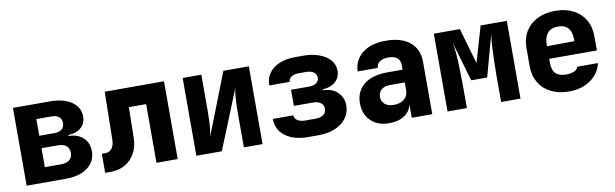

<svg xmlns="http://www.w3.org/2000/svg" viewBox="-41 -944 4282 1337"><g transform="rotate(-10 2100.0 -275.0)"><path d="M66 0V-550H326Q423 -550 480 -511Q537 -472 537 -407Q537 -358 503.5 -328.5Q470 -299 414 -297V-290Q479 -289 517 -253Q555 -217 555 -158Q555 -86 498 -43Q441 0 344 0ZM213 -327H321Q354 -327 372.5 -342.5Q391 -358 391 -386Q391 -414 372.5 -429.5Q354 -445 321 -445H213ZM213 -105H331Q368 -105 388.5 -123Q409 -141 409 -172Q409 -204 388.5 -221.5Q368 -239 331 -239H213Z M620 7V-128H648Q674 -128 691 -150Q708 -172 709 -208L715 -550H1134V0H984V-415H862L858 -198Q857 -137 831.5 -90.5Q806 -44 761.5 -18.5Q717 7 658 7Z M1266 0V-550H1398V-305Q1398 -259 1395.5 -205.5Q1393 -152 1382 -110L1554 -550H1734V0H1602V-245Q1602 -291 1604.5 -338Q1607 -385 1616 -420L1446 0Z M2057 7Q1955 7 1895 -38Q1835 -83 1835 -160H1980Q1980 -137 2001 -123.5Q2022 -110 2057 -110H2129Q2164 -110 2184.5 -125.5Q2205 -141 2205 -168Q2205 -194 2184.5 -209Q2164 -224 2129 -224H1995V-338H2123Q2155 -338 2174 -352Q2193 -366 2193 -389Q2193 -414 2173 -428Q2153 -442 2119 -442H2067Q2034 -442 2015 -429Q1996 -416 1996 -394H1851Q1851 -469 1909 -513Q1967 -557 2067 -557H2119Q2184 -557 2233 -538.5Q2282 -520 2309.5 -488Q2337 -456 2337 -413Q2337 -366 2303 -335.5Q2269 -305 2214 -303V-296Q2277 -295 2316 -258Q2355 -221 2355 -164Q2355 -114 2326.5 -75Q2298 -36 2247 -14.5Q2196 7 2129 7Z M2629 10Q2547 10 2499 -37.5Q2451 -85 2451 -162Q2451 -245 2510 -293Q2569 -341 2676 -341H2784V-376Q2784 -407 2762.5 -424.5Q2741 -442 2701 -442Q2663 -442 2640.5 -427Q2618 -412 2616 -383H2474Q2477 -464 2538 -512Q2599 -560 2703 -560Q2812 -560 2873 -510Q2934 -460 2934 -370V0H2789V-95Q2779 -46 2736.5 -18Q2694 10 2629 10ZM2682 -110Q2729 -110 2756.5 -133.5Q2784 -157 2784 -195V-251H2679Q2639 -251 2617.5 -231.5Q2596 -212 2596 -181Q2596 -150 2618.5 -130Q2641 -110 2682 -110Z M3042 0V-550H3226L3299 -297L3373 -550H3558V0H3421V-100Q3421 -133 3421 -184Q3421 -235 3422.5 -291.5Q3424 -348 3427 -398.5Q3430 -449 3436 -481L3355 -185H3242L3160 -466Q3167 -435 3171 -388Q3175 -341 3176.5 -288Q3178 -235 3178.5 -185.5Q3179 -136 3179 -100V0Z M3901 10Q3828 10 3773.5 -17.5Q3719 -45 3689.5 -94.5Q3660 -144 3660 -210V-340Q3660 -406 3689.5 -455.5Q3719 -505 3773.5 -532.5Q3828 -560 3901 -560Q3974 -560 4027.5 -532.5Q4081 -505 4110.5 -455.5Q4140 -406 4140 -340V-238H3803V-210Q3803 -158 3827.5 -134Q3852 -110 3901 -110Q3933 -110 3957 -120Q3981 -130 3985 -150H4132Q4116 -78 4053 -34Q3990 10 3901 10ZM3803 -340V-327L3997 -329V-342Q3997 -393 3973.5 -421Q3950 -449 3901 -449Q3852 -449 3827.5 -420Q3803 -391 3803 -340Z"/></g></svg>

Font: JetBrains Mono NL ExtraBold
Style: Regular
Weight: 800
Designer: Philipp Nurullin, Konstantin Bulenkov
Foundry: JetBrains
Version: Version 2.304; ttfautohint (v1.8.4.7-5d5b)